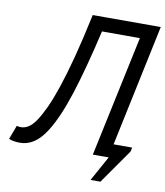

<svg xmlns="http://www.w3.org/2000/svg" viewBox="-132 -774 842 978"><g transform="rotate(10 289.0 -285.5)"><path d="M525 -626H329Q283 -427 240.5 -294.5Q198 -162 151 -87Q120 -38 86.5 -16.5Q53 5 16 5Q-1 5 -16 2.5Q-31 0 -42 -5L-15 -77Q-5 -74 7 -74Q26 -74 45.5 -86Q65 -98 85 -128Q103 -155 124 -200Q145 -245 168 -313.5Q191 -382 216 -477Q241 -572 268 -700H346H620L487 -70H583L578 -48L454 129H403L474 0H392Z"/></g></svg>

Font: PT Sans
Style: Italic
Weight: 400
Italic angle: -12°
Designer: A.Korolkova, O.Umpeleva, V.Yefimov
Foundry: ParaType Ltd
Version: Version 2.003W OFL